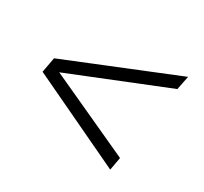

<svg xmlns="http://www.w3.org/2000/svg" viewBox="-108 -641 831 784"><g transform="rotate(30 307.5 -249.5)"><path d="M488 -6 49 -214 62 -285 574 -493 561 -428 109 -246 499 -67Z"/></g></svg>

Font: Archivo SemiBold ExtraLight
Style: Italic
Weight: 250
Italic angle: -10°
Version: Version 2.001